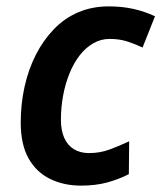

<svg xmlns="http://www.w3.org/2000/svg" viewBox="-20 -572 506 602"><path d="M234 10Q180 10 137 -11Q94 -32 69.5 -75.5Q45 -119 45 -188Q45 -246 57 -300Q69 -354 92 -399.5Q115 -445 148.5 -480Q182 -515 225.5 -533.5Q269 -552 321 -552Q363 -552 398.5 -544Q434 -536 466 -521L427 -423Q404 -434 379 -442Q354 -450 324 -450Q296 -450 272 -436Q248 -422 229.5 -398Q211 -374 198 -342Q185 -310 178 -273Q171 -236 171 -196Q171 -163 181.5 -139.5Q192 -116 212 -104Q232 -92 259 -92Q293 -92 323 -103Q353 -114 385 -129L384 -26Q353 -10 316.5 0Q280 10 234 10Z"/></svg>

Font: Noto Sans Display SemiBold
Style: Italic
Weight: 600
Italic angle: -12°
Designer: Monotype Design Team
Foundry: Monotype Imaging Inc.
Version: Version 2.003